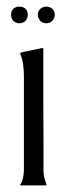

<svg xmlns="http://www.w3.org/2000/svg" viewBox="-20 -564 202 584"><path d="M121.1 -3.9V-1Q120.6 -1 119.6 -0.5Q118.7 0 118.2 0H43.9L40.5 -2Q43.5 -4.4 45.9 -10Q48.3 -15.6 49.8 -22.2Q51.3 -28.8 52 -35.2Q52.7 -41.5 52.7 -45.4V-331.5Q52.7 -349.1 50.5 -366.7Q48.3 -384.3 41.5 -400.4V-402.3L43.9 -404.3L108.4 -418L111.8 -417Q111.8 -416.5 111.8 -401.4Q111.8 -386.2 111.8 -361.6Q111.8 -336.9 111.8 -305.4Q111.8 -273.9 111.8 -240.2Q111.8 -206.5 112.1 -173.8Q112.3 -141.1 112.3 -114.3Q112.3 -87.4 112.3 -68.8Q112.3 -50.3 112.3 -45.4Q112.3 -34.7 114.7 -24.2Q117.2 -13.7 121.1 -3.9ZM39.1 -543.9Q50.3 -543.9 57.4 -537.4Q64.5 -530.8 64.5 -519.5Q64.5 -508.3 57.4 -500.7Q50.3 -493.2 39.1 -493.2Q27.3 -493.2 20.5 -500.7Q13.7 -508.3 13.7 -519.5Q13.7 -530.8 20.8 -537.4Q27.8 -543.9 39.1 -543.9ZM120.6 -543.9Q131.3 -543.9 138.9 -537.4Q146.5 -530.8 146.5 -519.5Q146.5 -508.3 139.2 -500.7Q131.8 -493.2 120.6 -493.2Q109.4 -493.2 102.3 -501Q95.2 -508.8 95.2 -519.5Q95.2 -530.3 102.8 -537.1Q110.4 -543.9 120.6 -543.9Z"/></svg>

Font: CAT Linz
Style: Regular
Weight: 400
Designer: Peter Wiegel
Foundry: Peter Wiegel
Version: Version 1.08